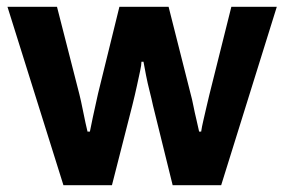

<svg xmlns="http://www.w3.org/2000/svg" viewBox="-20 -546 838 566"><path d="M167 0 2 -526H148L214 -268Q219 -248 223.5 -225Q228 -202 232 -184Q236 -166 238 -158H245Q249 -178 253.5 -199.5Q258 -221 262.5 -240.5Q267 -260 269 -270L332 -526H477L542 -269Q546 -255 550 -234.5Q554 -214 559 -193.5Q564 -173 567 -158H573Q575 -172 579.5 -191Q584 -210 588.5 -230Q593 -250 597 -266L662 -526H796L632 0H489L431 -235Q427 -254 421 -277.5Q415 -301 410.5 -324Q406 -347 403 -364H397Q397 -355 393 -336.5Q389 -318 383.5 -292.5Q378 -267 370 -235L310 0Z"/></svg>

Font: Archivo SemiBold
Style: Bold
Weight: 700
Version: Version 2.001